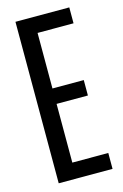

<svg xmlns="http://www.w3.org/2000/svg" viewBox="-105 -709 486 758"><g transform="rotate(-15 138.0 -330.0)"><path d="M38 0V-660H258V-595H111V-368H239V-305H111V-65H258V0Z"/></g></svg>

Font: Bricolage Grotesque 96pt Condensed Light
Style: Regular
Weight: 300
Width: 3
Designer: Mathieu Triay
Foundry: Atelier Triay
Version: Version 1.001; ttfautohint (v1.8.4.7-5d5b);gftools[0.9.33.de